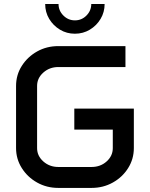

<svg xmlns="http://www.w3.org/2000/svg" viewBox="-20 -920 734 940"><path d="M266.6 -900.4Q266.6 -867.7 290.3 -844Q314 -820.3 346.7 -820.3Q379.9 -820.3 403.3 -844Q426.8 -867.7 426.8 -900.4H492.2Q492.2 -860.4 472.4 -827.4Q452.6 -794.4 419.7 -774.7Q386.7 -754.9 346.7 -754.9Q306.6 -754.9 273.7 -774.7Q240.7 -794.4 220.9 -827.4Q201.2 -860.4 201.2 -900.4ZM58.6 -499Q58.6 -553.2 86.7 -597.4Q114.7 -641.6 161.6 -668Q208.5 -694.3 265.6 -694.3H594.2V-591.8H265.6Q222.7 -591.8 192.1 -564.7Q161.6 -537.6 161.6 -499.5V-194.8Q161.6 -156.7 192.1 -129.6Q222.7 -102.5 265.6 -102.5H428.2Q471.7 -102.5 502 -129.6Q532.2 -156.7 532.2 -194.8V-285.6H343.8V-388.2H635.3V-195.3Q635.3 -141.6 607.4 -97.2Q579.6 -52.7 532.5 -26.4Q485.4 0 428.2 0H265.6Q208.5 0 161.6 -26.4Q114.7 -52.7 86.7 -97.2Q58.6 -141.6 58.6 -195.3Z"/></svg>

Font: Anta
Style: Regular
Weight: 400
Designer: Sergej Lebedev
Foundry: Sergej Lebedev
Version: Version 1.000; ttfautohint (v1.8.4.7-5d5b)